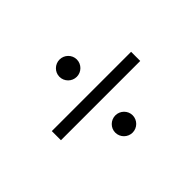

<svg xmlns="http://www.w3.org/2000/svg" viewBox="-117 -994 1233 1233"><g transform="rotate(-45 500.0 -377.0)"><path d="M500 -709C457 -709 421 -674 421 -631C421 -587 457 -552 500 -552C543 -552 579 -587 579 -631C579 -674 543 -709 500 -709ZM860 -419H140V-336H860ZM500 -202C457 -202 421 -167 421 -124C421 -80 457 -45 500 -45C543 -45 579 -80 579 -124C579 -167 543 -202 500 -202Z"/></g></svg>

Font: Source Han Sans JP Medium
Style: Regular
Weight: 500
Designer: Ryoko NISHIZUKA 西塚涼子 (kana, bopomofo & ideographs); Paul D. Hunt (Latin, Greek & Cyrillic); Sandoll Communications 산돌커뮤니
Foundry: Adobe
Version: Version 2.002;hotconv 1.0.116;makeotfexe 2.5.65601